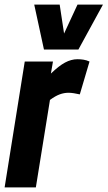

<svg xmlns="http://www.w3.org/2000/svg" viewBox="-26 -810 465 830"><path d="M203 -544 194 -492Q228 -525 255 -539.5Q282 -554 309 -554Q322 -554 335 -552Q348 -550 361 -544L319 -402Q306 -405 293 -407Q280 -409 270 -409Q251 -409 232 -402Q213 -395 190 -378L129 0H-6L81 -544ZM419 -790 313 -596H164L122 -790H232L251 -665L309 -790Z"/></svg>

Font: Georama SemiCondensed
Style: Bold Italic
Weight: 700
Width: 4
Italic angle: -9°
Designer: Jean-Baptiste Levee
Foundry: Production Type
Version: Version 1.000